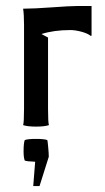

<svg xmlns="http://www.w3.org/2000/svg" viewBox="-20 -420 350 640"><path d="M97.2 119.1Q69.8 118.2 62.5 115.2Q58.6 105.5 58.6 84.5Q58.6 56.6 62.5 46.9Q72.3 43 100.1 43Q127.9 43 137.7 46.9Q138.7 48.8 140.6 70.1Q142.6 91.3 142.6 102.5L111.8 200.2H90.8ZM60.1 -58.1V-336.9Q60.1 -371.6 57.1 -391.1H59.6Q92.8 -391.1 152.8 -395.5Q212.9 -399.9 234.9 -399.9H285.2V-301.8L283.2 -299.8Q272.5 -308.6 251.7 -314.2Q231 -319.8 214.8 -319.8Q159.7 -319.8 118.2 -306.6L140.1 -294.9V-58.1Q140.1 -11.7 143.1 -2.9Q128.4 2 100.1 2Q71.8 2 57.1 -2.9Q60.1 -11.7 60.1 -58.1Z"/></svg>

Font: Nikodecs
Style: Medium
Weight: 500
Version: Version 0.29